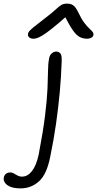

<svg xmlns="http://www.w3.org/2000/svg" viewBox="-154 -781 536 1061"><path d="M-40 260Q-74 260 -95.5 251.5Q-117 243 -126.5 229Q-136 215 -133 200Q-130 186 -120.5 179Q-111 172 -97 172Q-88 172 -81 175.5Q-74 179 -67 183.5Q-60 188 -52 191.5Q-44 195 -32 195Q-1 195 23 164Q47 133 60 72Q84 -53 95 -142.5Q106 -232 108.5 -293Q111 -354 111.5 -393.5Q112 -433 117 -457Q121 -478 133 -487Q145 -496 156 -496Q170 -496 179 -486.5Q188 -477 187 -444Q184 -355 176 -269Q168 -183 155.5 -96Q143 -9 124 83Q105 182 61.5 221Q18 260 -40 260ZM30 -567Q19 -567 12 -571Q5 -575 2 -581.5Q-1 -588 1 -595Q2 -602 8.5 -609.5Q15 -617 35 -633.5Q55 -650 97 -682Q134 -710 152.5 -727.5Q171 -745 184 -753Q197 -761 217 -761Q238 -761 251.5 -751Q265 -741 280 -710Q296 -676 311.5 -655.5Q327 -635 339 -624Q351 -613 357.5 -605Q364 -597 362 -586Q360 -578 350.5 -572.5Q341 -567 329 -567Q306 -567 287.5 -576Q269 -585 249.5 -612.5Q230 -640 202 -695L219 -696Q166 -649 132.5 -622.5Q99 -596 79.5 -584.5Q60 -573 49 -570Q38 -567 30 -567Z"/></svg>

Font: Shantell Sans Light
Style: Italic
Weight: 300
Italic angle: -11°
Designer: Stephen Nixon, Anya Danilova, Shantell Martin
Foundry: Arrow Type
Version: Version 1.008;[ac192a2d6]